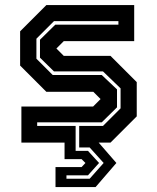

<svg xmlns="http://www.w3.org/2000/svg" viewBox="-20 -560 616 754"><path d="M198 174.5V96H300.5L315.5 80L300.5 65H233.5V0H64V-141.5H345.5L375 -171L346.5 -199.5H162L59 -302.5V-437L162 -540H507V-398.5H230.5L201.5 -369.5L230.5 -340.5H414L517 -237.5V-103L414 0H367.5L437 80L355.5 174.5ZM241 142H332L387 80L332 19H291V-65.5H384.5L453.5 -134.5V-213L384.5 -279.5H192L137 -333.5V-404L197 -463H445V-477H192L123 -408V-329.5L187 -265.5H379.5L439.5 -209V-138.5L379.5 -79.5H126V-65.5H277V32.5H325.5L369 80L325.5 128.5H241Z"/></svg>

Font: Tourney Thin
Style: Bold
Weight: 700
Version: Version 1.015